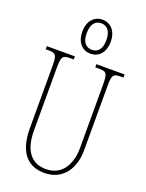

<svg xmlns="http://www.w3.org/2000/svg" viewBox="-179 -1064 878 1158"><g transform="rotate(20 260.0 -484.5)"><path d="M272 -761C323 -761 363 -799 363 -870C363 -941 323 -979 272 -979C221 -979 181 -941 181 -870C181 -799 221 -761 272 -761ZM273 -786C237 -786 209 -808 209 -870C209 -933 237 -956 273 -956C306 -956 335 -933 335 -870C335 -808 306 -786 273 -786ZM256 10C379 10 436 -89 436 -200V-607C436 -683 442 -694 492 -694H509V-714H328V-694H352C402 -694 408 -683 408 -607V-202C408 -114 369 -15 257 -15C169 -15 111 -74 111 -210V-606C111 -684 118 -694 167 -694H190V-714H10V-694H27C77 -694 83 -683 83 -609V-214C83 -55 153 10 256 10Z"/></g></svg>

Font: Noto Serif Sinhala ExtraCondensed Thin
Style: Regular
Weight: 100
Width: 2
Designer: Jelle Bosma - Monotype Design Team
Foundry: Monotype Imaging Inc.
Version: Version 2.007